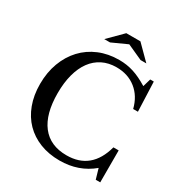

<svg xmlns="http://www.w3.org/2000/svg" viewBox="-216 -1123 1234 1296"><g transform="rotate(30 401.0 -475.0)"><path d="M689 -770H717L726 -540H689Q667 -628 604.5 -678Q542 -728 452 -728Q391 -728 343 -704Q295 -680 262 -635Q229 -590 211.5 -525Q194 -460 194 -378Q194 -216 260.5 -130Q327 -44 455 -44Q648 -44 703 -249H744V0H709L686 -79Q580 10 432 10Q347 10 278.5 -17Q210 -44 161.5 -93.5Q113 -143 86.5 -214Q60 -285 60 -372Q60 -463 88 -538Q116 -613 166.5 -667Q217 -721 287.5 -750.5Q358 -780 443 -780Q503 -780 556 -763Q609 -746 671 -708ZM503 -960 612 -851H567L448 -905L329 -851H284L393 -960Z"/></g></svg>

Font: SVN-Libre Baskerville
Style: Regular
Weight: 400
Designer: Pablo Impallari, Rodrigo Fuenzalida
Foundry: Pablo Impallari, Rodrigo Fuenzalida
Version: Version 1.000; ttfautohint (v1.8.4)